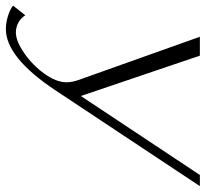

<svg xmlns="http://www.w3.org/2000/svg" viewBox="-100 -486 718 671"><g transform="rotate(90 259.5 -151.0)"><path d="M-56 163 -22 120Q-13 135 3 144Q19 153 38 153Q68 153 110 124Q152 95 182 53.5Q212 12 212 -24Q212 -44 204 -66L53 -490H119L260 -74L536 -490H575L240 15Q125 188 26 188Q5 188 -18.5 181Q-42 174 -56 163Z"/></g></svg>

Font: Fahkwang ExtraLight
Style: Italic
Weight: 275
Italic angle: -10°
Designer: Suppakit Chalermlarp | Katatrad Co.,Ltd.
Foundry: Cadson Demak Co.,Ltd.
Version: Version 1.000; ttfautohint (v1.6)